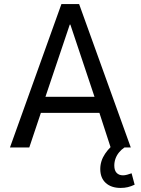

<svg xmlns="http://www.w3.org/2000/svg" viewBox="-20 -725 691 944"><path d="M29 0 282 -705H369L623 0H524L459 -200L498 -170H152L191 -200L124 0ZM323 -604 197 -230 182 -249H468L451 -230L326 -604ZM573 199Q527 199 500 174.5Q473 150 473 106Q473 66 497 30.5Q521 -5 560 -32L592 0Q577 10 565.5 24Q554 38 548 54.5Q542 71 542 89Q542 113 553.5 125Q565 137 585 137Q594 137 605 134Q616 131 627 127L642 183Q625 191 609 195Q593 199 573 199Z"/></svg>

Font: Nunito Sans 7pt Condensed Medium
Style: Regular
Weight: 500
Width: 3
Designer: Vernon Adams
Foundry: Vernon Adams
Version: Version 3.101;gftools[0.9.27]